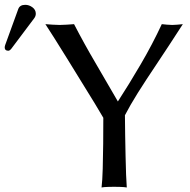

<svg xmlns="http://www.w3.org/2000/svg" viewBox="-56 -789 804 811"><path d="M471.7 -302.2Q471.7 -262.7 472.7 -217.8Q473.6 -172.9 474.4 -129.4Q475.1 -85.9 476.6 -51Q478 -16.1 479.5 2.9Q469.2 1 452.6 0.5Q436 0 425.8 0Q416.5 0 399.4 0.5Q382.3 1 373 2.9Q376.5 -26.4 377.9 -75.9Q379.4 -125.5 379.9 -182.6Q380.4 -239.7 380.4 -291.5Q369.1 -311.5 344.5 -351.8Q319.8 -392.1 289.3 -441.4Q258.8 -490.7 228.5 -540Q198.2 -589.4 173.3 -628.4Q148.4 -667.5 135.7 -687Q149.4 -686 165.8 -684.8Q182.1 -683.6 196.3 -683.6Q210 -683.6 226.3 -684.8Q242.7 -686 256.8 -687Q300.3 -603 346.2 -525.1Q392.1 -447.3 441.9 -360.4Q488.8 -432.6 538.6 -517.8Q588.4 -603 627.4 -687Q637.2 -686 649.4 -684.8Q661.6 -683.6 671.9 -683.6Q681.6 -683.6 693.8 -684.8Q706.1 -686 716.3 -687Q653.3 -589.4 606 -518.8Q558.6 -448.2 526.1 -396.5Q493.7 -344.7 471.7 -302.2ZM50.8 -768.6Q66.9 -768.6 81.1 -758.1Q95.2 -747.6 95.2 -731.4Q95.2 -721.2 88.9 -712.4L-8.3 -583Q-15.1 -574.7 -21 -574.7Q-36.1 -574.7 -36.1 -588.4Q-36.1 -592.8 -34.2 -598.6L21 -750.5Q27.3 -768.6 50.8 -768.6Z"/></svg>

Font: Kurinto Seri
Style: Regular
Weight: 400
Designer: Kurinto was developed by Clint Goss from a range of fonts that are compatible with the SIL Open Font License Version 1.1
Foundry: Clinton F. Goss
Version: Version 2.196; July 25, 2020